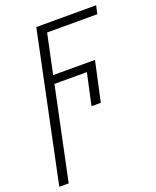

<svg xmlns="http://www.w3.org/2000/svg" viewBox="-155 -614 759 937"><g transform="rotate(-20 224.0 -145.5)"><path d="M-11.7 240.2 149.4 -530.8H460L450.7 -487.8H189.9L146.5 -282.2H363.8L318.8 -75.7H270.5L306.2 -239.7H137.7L37.1 240.2Z"/></g></svg>

Font: Open Sans Light
Style: Italic
Weight: 300
Italic angle: -12°
Designer: Monotype Design Team
Foundry: Monotype Imaging Inc.
Version: Version 3.003; ttfautohint (v1.8.4)